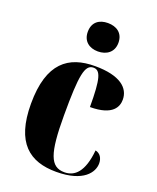

<svg xmlns="http://www.w3.org/2000/svg" viewBox="-145 -859 779 954"><g transform="rotate(20 244.5 -381.5)"><path d="M259 -623C304 -623 341 -648 341 -698C341 -750 304 -773 259 -773C214 -773 179 -750 179 -698C179 -648 214 -623 259 -623ZM269 10C414 10 456 -56 456 -102C456 -129 443 -152 417 -157C406 -40 362 -2 308 -2C233 -2 210 -66 210 -267C210 -481 222 -540 267 -540C304 -540 317 -501 317 -350C440 -350 458 -405 458 -440C458 -501 406 -550 272 -550C133 -550 36 -483 36 -266C36 -58 129 10 269 10Z"/></g></svg>

Font: Noto Serif Display Condensed Black
Style: Regular
Weight: 900
Width: 3
Designer: Monotype Design Team
Foundry: Monotype Imaging Inc.
Version: Version 2.009